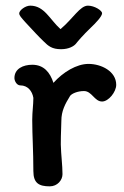

<svg xmlns="http://www.w3.org/2000/svg" viewBox="-20 -656 437 679"><path d="M196 -482C224 -482 242 -493 249 -502C256 -511 273 -531 301 -558C318 -574 341 -598 341 -609C341 -619 314 -636 291 -636C263 -636 239 -591 194 -553C156 -587 137 -636 87 -636C69 -636 48 -619 48 -609C48 -601 55 -594 70 -577C92 -553 121 -522 134 -510C151 -493 164 -482 196 -482ZM201 -40C201 -72 196 -106 195 -145C195 -188 197 -208 197 -229C197 -263 210 -288 228 -317C234 -325 254 -334 277 -334C305 -334 314 -297 341 -297C364 -297 391 -331 391 -356C391 -404 338 -430 293 -430C251 -430 203 -401 169 -363C157 -400 135 -427 94 -427C62 -427 31 -413 31 -380C31 -370 39 -354 52 -354C78 -354 94 -334 98 -310C98 -285 94 -261 94 -232C94 -207 95 -173 96 -148C97 -118 98 -85 98 -51C98 -8 118 3 156 3C183 3 201 -19 201 -40Z"/></svg>

Font: Itim
Style: Regular
Weight: 400
Designer: CadsonDemak Team
Foundry: Pablo Impallari
Version: Version 1.002;PS 001.002;hotconv 1.0.88;makeotf.lib2.5.64775